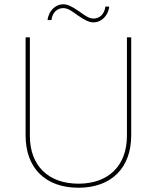

<svg xmlns="http://www.w3.org/2000/svg" viewBox="-20 -875 735 900"><path d="M352 -821C317 -845 297 -855 276 -855C242 -855 208 -826 203 -781H221C226 -819 250 -837 277 -837C299 -837 321 -820 343 -804C378 -780 398 -770 419 -770C453 -770 487 -799 492 -844H474C469 -806 445 -788 418 -788C396 -788 374 -805 352 -821ZM348 5C502 5 595 -88 595 -240V-700H575V-238C575 -99 489 -14 348 -14C206 -14 120 -99 120 -238V-700H100V-240C100 -87 193 5 348 5Z"/></svg>

Font: Fixel Text Thin
Style: Regular
Weight: 100
Width: 4
Designer: AlfaBravo + MacPaw
Foundry: Kyrylo Tkachov, Marchela Mozhyna, Serhii Makarenko, Maria Weinstein, Zakhar Kryvoshyya
Version: Version 1.211